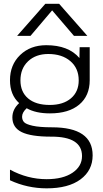

<svg xmlns="http://www.w3.org/2000/svg" viewBox="-20 -774 547 1023"><path d="M88.9 -345.7Q88.9 -284.2 129.9 -249.5Q170.9 -214.8 245.1 -214.8Q316.4 -214.8 357.9 -250Q399.4 -285.2 399.4 -345.7Q399.4 -410.2 355 -448.2Q310.5 -486.3 237.3 -486.3Q170.9 -486.3 129.9 -447.8Q88.9 -409.2 88.9 -345.7ZM445.3 -583H374L257.8 -718.8L142.6 -583H71.3L221.7 -753.9H294.9ZM228.5 180.7Q315.4 180.7 366.2 146.5Q417 112.3 417 57.6Q417 -46.9 252 -45.9Q144.5 -45.9 95.2 -70.3Q45.9 -94.7 45.9 -148.4Q45.9 -191.4 82 -224.6Q33.2 -268.6 33.2 -346.7Q33.2 -428.7 87.4 -481Q141.6 -533.2 226.6 -533.2Q344.7 -533.2 403.3 -464.8L404.3 -522.5H458V-346.7Q458 -263.7 402.3 -216.8Q346.7 -169.9 246.1 -169.9Q169.9 -169.9 122.1 -197.3Q97.7 -174.8 97.7 -152.3Q97.7 -135.7 107.4 -124Q117.2 -112.3 153.8 -104Q190.4 -95.7 256.8 -95.7Q473.6 -95.7 473.6 53.7Q473.6 133.8 409.2 181.6Q344.7 229.5 228.5 229.5Q126 229.5 33.2 186.5V129.9Q127 180.7 228.5 180.7Z"/></svg>

Font: Gen Shin Gothic Light
Style: Regular
Weight: 200
Designer: [Source Han Sans]
Ryoko NISHIZUKA  (kana & ideographs); Paul D. Hunt (Latin, Greek & Cyrillic); Wenlong ZHANG  (bopomofo
Version: Version 1.002.20150607